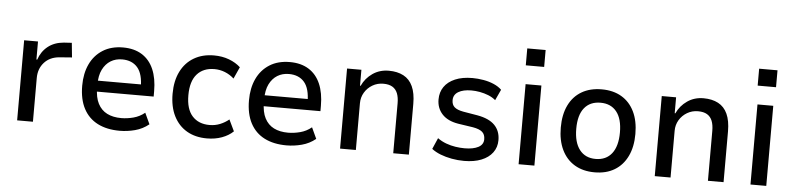

<svg xmlns="http://www.w3.org/2000/svg" viewBox="-44 -948 4905 1187"><g transform="rotate(5 2408.5 -354.5)"><path d="M84 0V-497H170V-385H175Q192 -436 231.5 -467.5Q271 -499 330 -504L379 -507L388 -417L310 -411Q251 -406 216.5 -367.5Q182 -329 182 -271V0Z M721 9Q641 9 584 -20Q527 -49 496.5 -106.5Q466 -164 466 -249Q466 -325 493 -382.5Q520 -440 572 -473Q624 -506 698 -506Q767 -506 815 -476Q863 -446 887.5 -389.5Q912 -333 912 -253V-220H540V-288H845L828 -267Q828 -353 794 -392.5Q760 -432 698 -432Q658 -432 627 -413Q596 -394 577.5 -357Q559 -320 559 -262V-244Q559 -184 579 -145.5Q599 -107 635.5 -88.5Q672 -70 724 -70Q760 -70 798.5 -80Q837 -90 869 -116L901 -47Q863 -16 815.5 -3.5Q768 9 721 9Z M1262 9Q1190 9 1137.5 -21.5Q1085 -52 1056 -109.5Q1027 -167 1027 -248Q1027 -328 1056 -386Q1085 -444 1138 -475Q1191 -506 1262 -506Q1313 -506 1355.5 -490Q1398 -474 1427 -447L1394 -374Q1369 -397 1337.5 -409.5Q1306 -422 1272 -422Q1203 -422 1164 -378Q1125 -334 1125 -247Q1125 -161 1164 -118Q1203 -75 1271 -75Q1306 -75 1336.5 -87.5Q1367 -100 1391 -120L1425 -49Q1397 -22 1355 -6.5Q1313 9 1262 9Z M1756 9Q1676 9 1619 -20Q1562 -49 1531.5 -106.5Q1501 -164 1501 -249Q1501 -325 1528 -382.5Q1555 -440 1607 -473Q1659 -506 1733 -506Q1802 -506 1850 -476Q1898 -446 1922.5 -389.5Q1947 -333 1947 -253V-220H1575V-288H1880L1863 -267Q1863 -353 1829 -392.5Q1795 -432 1733 -432Q1693 -432 1662 -413Q1631 -394 1612.5 -357Q1594 -320 1594 -262V-244Q1594 -184 1614 -145.5Q1634 -107 1670.5 -88.5Q1707 -70 1759 -70Q1795 -70 1833.5 -80Q1872 -90 1904 -116L1936 -47Q1898 -16 1850.5 -3.5Q1803 9 1756 9Z M2088 0V-497H2177V-398H2181Q2203 -446 2246.5 -476Q2290 -506 2347 -506Q2400 -506 2438 -486Q2476 -466 2495.5 -423.5Q2515 -381 2515 -315V0H2418V-310Q2418 -347 2408 -372Q2398 -397 2376.5 -410Q2355 -423 2320 -423Q2283 -423 2252.5 -405Q2222 -387 2204 -357Q2186 -327 2186 -290V0Z M2858 9Q2819 9 2781 2Q2743 -5 2711 -17.5Q2679 -30 2656 -48L2686 -117Q2711 -99 2739.5 -88.5Q2768 -78 2797.5 -73.5Q2827 -69 2854 -69Q2908 -69 2939.5 -85.5Q2971 -102 2971 -135Q2971 -165 2953 -180.5Q2935 -196 2895 -203L2802 -217Q2736 -228 2702 -265Q2668 -302 2668 -356Q2668 -401 2691 -434.5Q2714 -468 2758.5 -487Q2803 -506 2866 -506Q2899 -506 2934 -500Q2969 -494 2999 -481Q3029 -468 3048 -449L3017 -382Q2997 -399 2971.5 -409Q2946 -419 2919 -424Q2892 -429 2866 -429Q2815 -429 2785 -411Q2755 -393 2755 -359Q2755 -331 2772 -316Q2789 -301 2827 -294L2916 -279Q2989 -266 3024 -230Q3059 -194 3059 -137Q3059 -93 3034.5 -60Q3010 -27 2965 -9Q2920 9 2858 9Z M3187 -613V-718H3301V-613ZM3196 0V-497H3294V0Z M3668 9Q3596 9 3544 -22Q3492 -53 3464 -111Q3436 -169 3436 -249Q3436 -330 3464 -387.5Q3492 -445 3544 -475.5Q3596 -506 3668 -506Q3740 -506 3791.5 -475.5Q3843 -445 3871 -387.5Q3899 -330 3899 -249Q3899 -169 3871 -111Q3843 -53 3791.5 -22Q3740 9 3668 9ZM3667 -74Q3732 -74 3767.5 -119.5Q3803 -165 3803 -250Q3803 -335 3767.5 -379Q3732 -423 3668 -423Q3603 -423 3567.5 -379Q3532 -335 3532 -250Q3532 -165 3567.5 -119.5Q3603 -74 3667 -74Z M4041 0V-497H4130V-398H4134Q4156 -446 4199.5 -476Q4243 -506 4300 -506Q4353 -506 4391 -486Q4429 -466 4448.5 -423.5Q4468 -381 4468 -315V0H4371V-310Q4371 -347 4361 -372Q4351 -397 4329.5 -410Q4308 -423 4273 -423Q4236 -423 4205.5 -405Q4175 -387 4157 -357Q4139 -327 4139 -290V0Z M4626 -613V-718H4740V-613ZM4635 0V-497H4733V0Z"/></g></svg>

Font: Nunito Sans 7pt SemiCondensed Medium
Style: Regular
Weight: 500
Width: 4
Designer: Vernon Adams
Foundry: Vernon Adams
Version: Version 3.101;gftools[0.9.27]